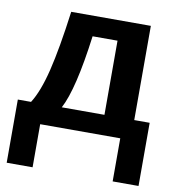

<svg xmlns="http://www.w3.org/2000/svg" viewBox="-82 -601 798 874"><g transform="rotate(10 317.5 -164.0)"><path d="M407.2 -435.5H292Q259.3 -185.1 210 -92.8H407.2ZM126.5 0V199.2H6.8V-92.8H67.9Q103 -147.5 128.4 -251.2Q153.8 -355 176.8 -528.3H544.9V-92.8H616.2V199.2H496.6V0Z"/></g></svg>

Font: Liberation Sans
Style: Bold
Weight: 700
Designer: Steve Matteson
Foundry: Ascender Corporation
Version: Version 2.1.5